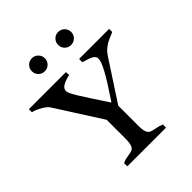

<svg xmlns="http://www.w3.org/2000/svg" viewBox="-227 -970 1109 1109"><g transform="rotate(-45 327.0 -416.0)"><path d="M538.6 -530.3 378.4 -284.7V-120.1Q378.4 -86.4 384.8 -70.3Q391.1 -54.2 402.1 -48.8Q413.1 -43.5 434.6 -39.6Q463.4 -34.7 484.4 -25.4L483.4 0H168L167 -25.4Q179.7 -32.7 191.2 -35.6Q202.6 -38.6 219.7 -41Q240.2 -43.9 250.5 -48.8Q260.7 -53.7 267.1 -70.8Q273.4 -87.9 273.4 -124V-274.4L95.2 -553.7Q84 -571.3 53.2 -588.4Q22.5 -605.5 -1 -610.8V-635.7H301.8L302.7 -610.4Q274.4 -605.5 249.3 -592.5Q224.1 -579.6 224.1 -557.6Q224.1 -542 256.3 -490Q288.6 -438 340.3 -360.4L363.3 -325.7Q366.2 -331.1 377 -346.2Q490.2 -513.7 490.2 -556.6Q490.2 -576.2 471.2 -586.7Q452.1 -597.2 421.9 -605Q420.9 -605 409.7 -608.4L408.7 -621.6Q408.7 -625 409.7 -635.7H654.8V-610.4L646.5 -606.9Q618.7 -595.7 601.6 -586.9Q584.5 -578.1 568.1 -564.5Q551.8 -550.8 538.6 -530.3ZM219.2 -725.1Q196.8 -725.1 181.4 -740.5Q166 -755.9 166 -778.3Q166 -800.3 181.4 -815.9Q196.8 -831.5 219.2 -831.5Q241.2 -831.5 256.8 -815.9Q272.5 -800.3 272.5 -778.3Q272.5 -755.9 256.8 -740.5Q241.2 -725.1 219.2 -725.1ZM433.6 -725.1Q411.6 -725.1 396.2 -740.5Q380.9 -755.9 380.9 -778.3Q380.9 -800.3 396.2 -815.9Q411.6 -831.5 433.6 -831.5Q456.1 -831.5 471.7 -815.9Q487.3 -800.3 487.3 -778.3Q487.3 -755.9 471.7 -740.5Q456.1 -725.1 433.6 -725.1Z"/></g></svg>

Font: Radley
Style: Regular
Weight: 400
Designer: Vernon Adams
Foundry: Vernon Adams
Version: Version 1.003; ttfautohint (v1.6)